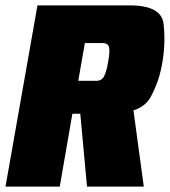

<svg xmlns="http://www.w3.org/2000/svg" viewBox="-48 -695 632 715"><path d="M-27.5 0H174.5L221.5 -271.5H358.5Q479 -271.5 512.5 -332.8Q546 -394 557 -465Q569 -536.5 561.2 -605.8Q553.5 -675 434.5 -675H91.5ZM276 0H487.5L444 -320.5L247.5 -309ZM243.5 -394 268 -534.5H335Q355.5 -534.5 358.5 -517.2Q361.5 -500 354.5 -463.5Q348.5 -428.5 339.8 -411.2Q331 -394 310.5 -394Z"/></svg>

Font: Anybody Condensed Black
Style: Italic
Weight: 900
Width: 3
Italic angle: -10°
Version: Version 1.113;gftools[0.9.25]